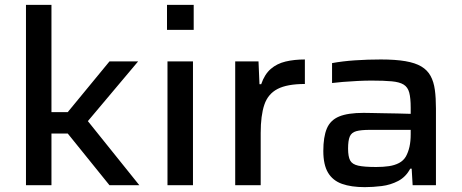

<svg xmlns="http://www.w3.org/2000/svg" viewBox="-20 -763 1905 791"><path d="M87 0V-743H192V-301H259L431 -510H549L342 -264L554 0H431L259 -213H192V0Z M668 -640V-743H778V-640ZM670 0V-510H775V0Z M949 0V-510H1045L1049 -416H1056Q1070 -457 1095.5 -479Q1121 -501 1156.5 -509.5Q1192 -518 1236 -518V-417Q1163 -417 1123.5 -396.5Q1084 -376 1069 -331.5Q1054 -287 1054 -215V0Z M1483 8Q1427 8 1389 -5.5Q1351 -19 1331.5 -51.5Q1312 -84 1312 -141Q1312 -199 1326.5 -233.5Q1341 -268 1377 -283Q1413 -298 1478 -298Q1489 -298 1510.5 -297.5Q1532 -297 1560.5 -296.5Q1589 -296 1618 -295.5Q1647 -295 1672 -294V-319Q1672 -359 1666 -381.5Q1660 -404 1643 -414.5Q1626 -425 1594 -428Q1562 -431 1511 -431Q1486 -431 1454 -429.5Q1422 -428 1392.5 -425.5Q1363 -423 1348 -421V-503Q1391 -511 1443 -514.5Q1495 -518 1549 -518Q1609 -518 1650 -511Q1691 -504 1716 -489Q1741 -474 1754 -450Q1767 -426 1771.5 -393Q1776 -360 1776 -316V0H1680L1676 -68H1670Q1652 -34 1620.5 -17.5Q1589 -1 1552.5 3.5Q1516 8 1483 8ZM1530 -75Q1559 -75 1582.5 -78.5Q1606 -82 1624 -91.5Q1642 -101 1652 -118Q1662 -136 1667 -158.5Q1672 -181 1672 -210V-228H1504Q1467 -228 1447.5 -222.5Q1428 -217 1421 -200.5Q1414 -184 1414 -151Q1414 -118 1422.5 -102Q1431 -86 1456 -80.5Q1481 -75 1530 -75Z"/></svg>

Font: Saira SemiExpanded Medium
Style: Regular
Weight: 500
Width: 6
Designer: Hector Gatti with collaboration of the Omnibus-Type team
Foundry: Omnibus-Type
Version: Version 1.101